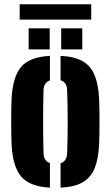

<svg xmlns="http://www.w3.org/2000/svg" viewBox="-20 -872 520 902"><path d="M34.5 -191Q34 -208 33.2 -236.8Q32.5 -265.5 32.5 -298.5Q32.5 -331.5 33 -361.5Q33.5 -391.5 34.5 -410Q40 -511 79.2 -557.8Q118.5 -604.5 214.5 -609.5V-494Q185.5 -484.5 184.5 -448Q182.5 -379 182.5 -300.2Q182.5 -221.5 184.5 -153Q185.5 -115.5 214.5 -106V9.5Q119.5 4.5 79.8 -42.2Q40 -89 34.5 -191ZM264.5 9.5V-105Q294 -114 295.5 -153Q298 -222 298 -300.5Q298 -379 295.5 -448Q294 -486 264.5 -495V-609.5Q329.5 -606.5 367.8 -584.8Q406 -563 424 -520Q442 -477 445.5 -410Q446.5 -393 447 -364Q447.5 -335 447.5 -302Q447.5 -269 447 -239.5Q446.5 -210 445.5 -191Q442 -123.5 424 -80.2Q406 -37 367.8 -15.2Q329.5 6.5 264.5 9.5ZM267.5 -640V-739H366.5V-640ZM114.5 -640V-739H213.5V-640ZM72.5 -852H408.5V-780H72.5Z"/></svg>

Font: Big Shoulders Stencil Display Black
Style: Regular
Weight: 900
Designer: Patric King
Foundry: XO Type Co
Version: Version 1.000